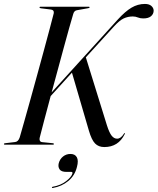

<svg xmlns="http://www.w3.org/2000/svg" viewBox="-29 -734 800 974"><path d="M172.5 -36Q170 -27.5 173 -20.8Q176 -14 184.5 -13L238.5 -7.5Q244.5 -7 244.5 -3.5Q244.5 0 239.5 0H-3.5Q-9 0 -9 -3Q-9 -7.5 -2.5 -7.5L47.5 -13.5Q63.5 -15 71 -37Q79.5 -66.5 93.5 -116Q107.5 -165.5 124.5 -226.5Q141.5 -287.5 159.2 -352.2Q177 -417 193.5 -477.8Q210 -538.5 223 -587.5Q236 -636.5 243.5 -666Q247 -683 230 -685.5L178 -692Q171.5 -693 171.5 -696.5Q171.5 -700 176.5 -700H421Q425.5 -700 425.5 -697Q425.5 -693.5 419 -692.5L360.5 -682Q347 -679.5 342.5 -663Q334.5 -636.5 322.2 -592.8Q310 -549 295.2 -494.8Q280.5 -440.5 264.5 -381.5Q248.5 -322.5 233 -265.5L569 -635.5Q606.5 -676.5 638.2 -695.2Q670 -714 706 -714Q727.5 -714 739 -703.8Q750.5 -693.5 750.5 -679.5Q750 -662.5 736.8 -651.5Q723.5 -640.5 698 -640.5Q682 -640.5 670.2 -645.5Q658.5 -650.5 644.5 -650.5Q620 -650.5 598.5 -640.5Q577 -630.5 548.5 -599L406.5 -443L513.5 -98Q525.5 -60.5 537.5 -45.5Q549.5 -30.5 565 -30.5Q584 -30.5 599.5 -55.5Q601.5 -59.5 603.5 -59Q606 -58 603.5 -53.5Q571.5 12 500 12Q471 12 453.2 -6.2Q435.5 -24.5 422 -71L336 -365.5L228 -246.5Q210 -179.5 195.2 -123.5Q180.5 -67.5 172.5 -36ZM308 138Q282 138 273.2 125Q264.5 112 269 94Q274.5 73 290.8 60Q307 47 328.5 47Q351.5 47 360.8 63.8Q370 80.5 361.5 112.5Q350.5 157 317.5 184.2Q284.5 211.5 239.5 219.5Q234 220.5 234.5 217.5Q234.5 214 238 213.5Q278.5 206.5 306 185.2Q333.5 164 338.5 146Q340 138 333 138Z"/></svg>

Font: Fraunces 144pt
Style: Italic
Weight: 400
Italic angle: -16°
Version: Version 1.000;[b76b70a41]